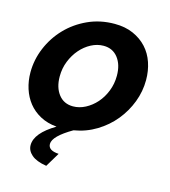

<svg xmlns="http://www.w3.org/2000/svg" viewBox="-109 -621 805 910"><g transform="rotate(15 293.0 -166.0)"><path d="M202 201Q152 193 128.5 172.5Q105 152 105 125Q105 66 201 9Q155 5 120 -14Q85 -33 62 -62Q39 -91 27 -128.5Q15 -166 15 -208Q15 -270 39.5 -328.5Q64 -387 107.5 -432.5Q151 -478 211 -505.5Q271 -533 342 -533Q394 -533 433.5 -515.5Q473 -498 500 -468.5Q527 -439 540.5 -399Q554 -359 554 -314Q554 -258 534 -205.5Q514 -153 478.5 -109.5Q443 -66 393 -35.5Q343 -5 283 5Q192 58 192 96Q192 128 244 131ZM251 -104Q282 -104 311.5 -119.5Q341 -135 364 -161Q387 -187 401 -222.5Q415 -258 415 -298Q415 -352 389 -385.5Q363 -419 318 -419Q287 -419 257.5 -403.5Q228 -388 205 -361.5Q182 -335 168 -300Q154 -265 154 -225Q154 -171 180 -137.5Q206 -104 251 -104Z"/></g></svg>

Font: PTCRaleway
Style: Bold Italic
Weight: 700
Italic angle: -12°
Designer: Matt McInerney, Pablo Impallari, Rodrigo Fuenzalida
Foundry: Matt McInerney, Pablo Impallari, Rodrigo Fuenzalida
Version: Version 3.000g; ttfautohint (v1.5) -l 8 -r 28 -G 28 -x 14 -D